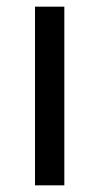

<svg xmlns="http://www.w3.org/2000/svg" viewBox="-20 -556 298 576"><path d="M173 0H85V-536H173Z"/></svg>

Font: Noto Sans Lepcha
Style: Regular
Weight: 400
Designer: Monotype Design Team
Foundry: Monotype Imaging Inc.
Version: Version 2.006; ttfautohint (v1.8.4.7-5d5b)